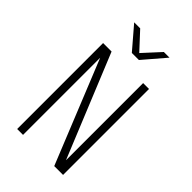

<svg xmlns="http://www.w3.org/2000/svg" viewBox="-276 -1051 1153 1153"><g transform="rotate(45 300.0 -475.0)"><path d="M106 0V-730H178L446 -75V-730H496V0H421L156 -655V0ZM270 -810 150 -950H201L302 -841L402 -950H450L330 -810Z"/></g></svg>

Font: Tiny Thin
Style: Regular
Weight: 100
Monospace: yes
Designer: Philipp Nurullin, Konstantin Bulenkov
Foundry: JetBrains
Version: Version 2.251; ttfautohint (v1.8.4.7-5d5b)